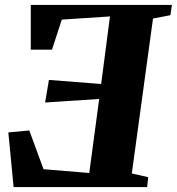

<svg xmlns="http://www.w3.org/2000/svg" viewBox="-20 -763 721 783"><path d="M35.5 0 14 -223 99.5 -231 157.5 -73 344 -57.5 384.5 -359.5 164 -345 179.5 -437 392.5 -420.5 428.5 -696 232 -683 192 -560.5H105.5V-743H681L675 -701L604 -687.5L517.5 -55.5L584.5 -40.5L580 0Z"/></svg>

Font: Merriweather 60pt Black
Style: Italic
Weight: 900
Italic angle: -7.8°
Version: Version 2.101